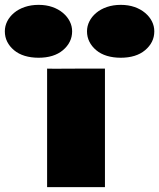

<svg xmlns="http://www.w3.org/2000/svg" viewBox="-143 -774 658 794"><path d="M216.8 -644.5Q216.8 -666 226.6 -685.5Q236.3 -705.1 254.9 -720.7Q273.4 -736.3 299.3 -745.1Q325.2 -753.9 356.4 -753.9Q387.7 -753.9 413.1 -745.1Q438.5 -736.3 457 -720.7Q475.6 -705.1 485.4 -685.5Q495.1 -666 495.1 -644.5Q495.1 -621.1 485.4 -601.6Q475.6 -582 457 -566.4Q438.5 -550.8 413.1 -543Q387.7 -535.2 356.4 -535.2Q325.2 -535.2 299.3 -543Q273.4 -550.8 254.9 -566.4Q236.3 -582 226.6 -601.6Q216.8 -621.1 216.8 -644.5ZM-123 -644.5Q-123 -666 -113.3 -685.5Q-103.5 -705.1 -85 -720.7Q-66.4 -736.3 -40.5 -745.1Q-14.6 -753.9 16.6 -753.9Q47.9 -753.9 73.2 -745.1Q98.6 -736.3 117.2 -720.7Q135.7 -705.1 145.5 -685.5Q155.3 -666 155.3 -644.5Q155.3 -621.1 145.5 -601.6Q135.7 -582 117.2 -566.4Q98.6 -550.8 73.2 -543Q47.9 -535.2 16.6 -535.2Q-14.6 -535.2 -40.5 -543Q-66.4 -550.8 -85 -566.4Q-103.5 -582 -113.3 -601.6Q-123 -621.1 -123 -644.5ZM51.8 -490.2Q51.8 -489.3 173.8 -490.2H291V0H51.8Z"/></svg>

Font: Polsku
Style: Regular
Weight: 400
Designer: Sebastien Sanfilippo
Version: Version 1.1